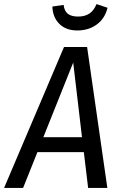

<svg xmlns="http://www.w3.org/2000/svg" viewBox="-50 -919 590 939"><path d="M360 -175H133L63 0H-30L263 -689H376L475 0H381ZM351 -248 308 -613 162 -248ZM206 -887 261 -895Q265 -864 282.5 -851Q300 -838 332 -838Q365 -838 387 -852.5Q409 -867 422 -899L476 -881Q463 -828 423 -799Q383 -770 328 -770Q273 -770 240.5 -802Q208 -834 206 -887Z"/></svg>

Font: Fira Sans Condensed
Style: Italic
Weight: 400
Width: 3
Italic angle: -8°
Designer: bBox Type GmbH & Carrois Corporate GbR & Edenspiekermann AG
Foundry: bBox Type GmbH & Carrois Corporate GbR & Edenspiekermann AG
Version: Version 4.301